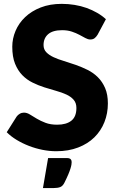

<svg xmlns="http://www.w3.org/2000/svg" viewBox="-20 -756 594 970"><path d="M14 0ZM473 -580.5Q465.5 -568.5 457.2 -562.5Q449 -556.5 436 -556.5Q424.5 -556.5 411.2 -563.8Q398 -571 381.2 -580Q364.5 -589 343 -596.2Q321.5 -603.5 294 -603.5Q246.5 -603.5 223.2 -583.2Q200 -563 200 -528.5Q200 -506.5 214 -492Q228 -477.5 250.8 -467Q273.5 -456.5 302.8 -447.8Q332 -439 362.5 -428.2Q393 -417.5 422.2 -403Q451.5 -388.5 474.2 -366Q497 -343.5 511 -311.2Q525 -279 525 -233.5Q525 -183 507.5 -139Q490 -95 456.8 -62.2Q423.5 -29.5 374.8 -10.8Q326 8 264 8Q230 8 194.8 1Q159.5 -6 126.5 -18.8Q93.5 -31.5 64.5 -49Q35.5 -66.5 14 -88L64 -167Q70 -175.5 79.8 -181.2Q89.5 -187 101 -187Q116 -187 131.2 -177.5Q146.5 -168 165.8 -156.5Q185 -145 210 -135.5Q235 -126 269 -126Q315 -126 340.5 -146.2Q366 -166.5 366 -210.5Q366 -236 352 -252Q338 -268 315.2 -278.5Q292.5 -289 263.5 -297Q234.5 -305 204 -314.8Q173.5 -324.5 144.5 -338.8Q115.5 -353 92.8 -376.2Q70 -399.5 56 -434.2Q42 -469 42 -520Q42 -561 58.5 -600Q75 -639 107 -669.5Q139 -700 185.5 -718.2Q232 -736.5 292 -736.5Q325.5 -736.5 357.2 -731.2Q389 -726 417.5 -715.8Q446 -705.5 470.8 -691.2Q495.5 -677 515 -659ZM318 42.5Q326 42.5 331 44.5Q336 46.5 338.2 49.8Q340.5 53 341.2 56.5Q342 60 342 63Q342 67.5 341 75Q340 82.5 336.2 95Q332.5 107.5 325 125.2Q317.5 143 305 168Q296.5 184.5 284 189.2Q271.5 194 252 194H197L223 42.5Z"/></svg>

Font: Lato Black
Style: Regular
Weight: 900
Designer: Lukasz Dziedzic
Foundry: tyPoland Lukasz Dziedzic
Version: Version 2.007; 2014-02-27